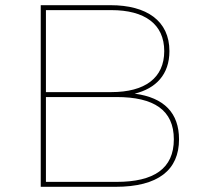

<svg xmlns="http://www.w3.org/2000/svg" viewBox="-20 -720 792 740"><path d="M429 -346C573 -346 650 -296 650 -183C650 -70 573 -19 429 -19H157V-346ZM409 -681C538 -681 613 -627 613 -523C613 -419 538 -365 409 -365H157V-681ZM425 0C590 0 670 -65 670 -183C670 -284 613 -344 499 -359C581 -379 633 -433 633 -523C633 -640 545 -700 406 -700H137V0Z"/></svg>

Font: Montserrat-Alt1 Thin
Style: Regular
Weight: 100
Designer: Differentunic
Foundry: Differentunic
Version: Version 7.222